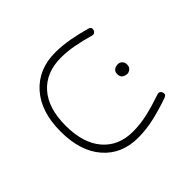

<svg xmlns="http://www.w3.org/2000/svg" viewBox="-87 -443 878 878"><g transform="rotate(45 351.5 -4.0)"><path d="M352.5 225.1Q224.6 225.1 151.9 160.4Q79.1 95.7 79.1 -13.2Q79.1 -57.6 87.4 -103.5Q95.7 -149.4 109.4 -198.2Q115.2 -214.8 131.8 -209.5Q138.7 -207.5 142.3 -201.2Q146 -194.8 143.6 -187Q130.4 -140.6 122.3 -97.9Q114.3 -55.2 114.3 -15.1Q114.3 81.1 175.3 135.5Q236.3 189.9 349.6 189.9Q462.9 189.9 524.9 136.5Q586.9 83 586.9 -8.8Q586.9 -56.6 575.7 -105Q564.5 -153.3 545.4 -209Q542.5 -216.8 545.9 -223.1Q549.3 -229.5 555.7 -231.4Q572.8 -237.8 579.1 -220.7Q597.7 -168.5 610.6 -114.3Q623.5 -60.1 623.5 -6.3Q623.5 99.6 551.5 162.4Q479.5 225.1 352.5 225.1ZM319.3 -178.2Q319.3 -189 327.6 -198Q335.9 -207 350.6 -207Q360.4 -207 366.7 -203.1Q373 -199.2 376.5 -193.8Q381.8 -186 381.8 -177.2Q381.8 -166.5 375 -155Q368.2 -143.6 349.6 -143.6Q337.4 -143.6 330.6 -149.7Q323.7 -155.8 321.3 -163.6Q320.8 -167 320.1 -170.7Q319.3 -174.3 319.3 -178.2Z"/></g></svg>

Font: Mikhak-DS2-FD ExtraLight
Style: Regular
Weight: 200
Designer: Amin Abedi
Version: Version 3.2